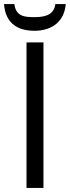

<svg xmlns="http://www.w3.org/2000/svg" viewBox="-32 -922 343 942"><path d="M38.6 -901.9C42.5 -870.1 55.7 -852.5 79.6 -844.2C91.3 -839.8 110.8 -837.9 138.7 -837.9C204.6 -837.9 233.4 -858.4 239.7 -901.9H290.5C284.2 -819.8 226.6 -771 136.7 -771C45.4 -771 -6.3 -816.4 -12.2 -901.9ZM181.2 -713.9V0H98.1V-713.9Z"/></svg>

Font: OpenSansEmoji
Style: Regular
Weight: 400
Foundry: MorbZ
Version: Version 1.000;PS 001.000;hotconv 1.0.70;makeotf.lib2.5.58329